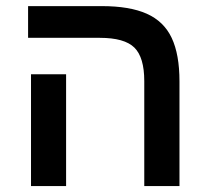

<svg xmlns="http://www.w3.org/2000/svg" viewBox="-20 -624 702 644"><path d="M582 -351.1V0H463.9V-352.1Q463.9 -431.6 430.7 -464.4Q397.5 -497.1 314.9 -497.1H74.2V-603.5H321.3Q415 -603.5 472.4 -577.9Q529.8 -552.2 555.9 -496.8Q582 -441.4 582 -351.1ZM201.7 -375V0H84V-375Z"/></svg>

Font: Arimo SemiBold
Style: Regular
Weight: 600
Designer: Steve Matteson
Foundry: Monotype Imaging Inc.
Version: Version 1.33